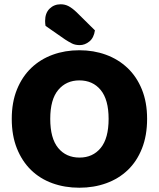

<svg xmlns="http://www.w3.org/2000/svg" viewBox="-20 -860 743 898"><path d="M668 -304Q668 -226 644 -165.5Q620 -105 577.5 -64.5Q535 -24 477 -3Q419 18 351 18Q283 18 225 -3Q167 -24 125 -65Q83 -106 59 -166Q35 -226 35 -304Q35 -382 59.5 -442Q84 -502 126.5 -542.5Q169 -583 226.5 -604Q284 -625 351 -625Q418 -625 475.5 -604Q533 -583 576 -542.5Q619 -502 643.5 -442Q668 -382 668 -304ZM488 -304Q488 -394 451 -439Q414 -484 351 -484Q290 -484 252.5 -439.5Q215 -395 215 -304Q215 -213 252 -168Q289 -123 352 -123Q414 -123 451 -168Q488 -213 488 -304ZM193 -739Q192 -743 191.5 -750.5Q191 -758 191 -762Q191 -799 212 -819.5Q233 -840 264 -840Q284 -840 301 -831Q318 -822 338 -803L424 -718Q419 -683 398 -666Q377 -649 353 -649Q332 -649 317 -656.5Q302 -664 285 -675Z"/></svg>

Font: Baloo Bhaina 2 ExtraBold
Style: Regular
Weight: 800
Designer: Yesha Goshar, Manish Minz, Shuchita Grover and Ek Type
Foundry: Ek Type
Version: Version 1.640;hotconv 1.0.111;makeotfexe 2.5.65597; ttfautoh